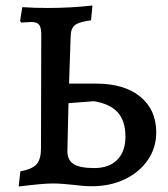

<svg xmlns="http://www.w3.org/2000/svg" viewBox="-20 -667 610 698"><path d="M246 5Q237 4 214.5 2Q192 0 172 0Q136 0 48 11L54 -44Q97 -52 113 -70Q129 -88 129 -127L130 -533Q131 -565 123 -576Q115 -587 94 -587L57 -585L53 -591L61 -641Q107 -638 153 -638Q237 -638 316 -647L311 -593Q269 -588 253.5 -576.5Q238 -565 237 -538L231 -363H330Q432 -363 490 -315.5Q548 -268 548 -186Q548 -130 517.5 -85.5Q487 -41 434 -15.5Q381 10 314 10Q284 10 246 5ZM436 -170Q436 -228 407.5 -259Q379 -290 321 -299L229 -292L225 -121Q224 -86 247 -71Q270 -56 323 -56Q376 -56 406 -86Q436 -116 436 -170Z"/></svg>

Font: Alegreya SC Medium
Style: Regular
Weight: 500
Designer: Juan Pablo del Peral
Foundry: Huerta Tipografica
Version: Version 2.007; ttfautohint (v1.6)